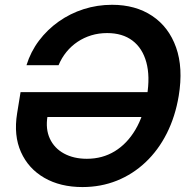

<svg xmlns="http://www.w3.org/2000/svg" viewBox="-20 -758 780 789"><path d="M318.8 10.7Q228 10.7 162.4 -27.1Q96.7 -64.9 66.2 -133.1Q35.6 -201.2 50.3 -292L64.5 -379.4H625.5L608.4 -277.3H143.1L175.3 -280.8Q166.5 -228 184.8 -188.5Q203.1 -148.9 242.9 -127.2Q282.7 -105.5 336.9 -105.5Q400.9 -105.5 451.7 -136.5Q502.4 -167.5 536.6 -225.3Q570.8 -283.2 584 -363.8Q597.2 -444.3 581.3 -502.2Q565.4 -560.1 524.4 -591.1Q483.4 -622.1 420.4 -622.1Q385.7 -622.1 355.2 -612.8Q324.7 -603.5 298.8 -586.2Q272.9 -568.8 253.2 -544.7Q233.4 -520.5 220.7 -490.2H88.9Q106 -545.4 140.1 -590.8Q174.3 -636.2 221.2 -669.4Q268.1 -702.6 324 -720.5Q379.9 -738.3 440.4 -738.3Q537.1 -738.3 605.5 -692.6Q673.8 -647 703.6 -563Q733.4 -479 714.4 -363.8Q700.2 -278.8 665.3 -209.7Q630.4 -140.6 578.1 -91.3Q525.9 -42 460.2 -15.6Q394.5 10.7 318.8 10.7Z"/></svg>

Font: Inter 24pt SemiBold
Style: Italic
Weight: 600
Italic angle: -9.3988°
Designer: Rasmus Andersson
Foundry: rsms
Version: Version 4.001;git-66647c0bb